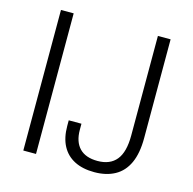

<svg xmlns="http://www.w3.org/2000/svg" viewBox="-103 -790 909 905"><g transform="rotate(15 351.5 -337.0)"><path d="M85 0V-686H147V0ZM434 12Q377 12 337 -8.5Q297 -29 276 -68.5Q255 -108 255 -166V-193H317V-164Q317 -105 347 -74Q377 -43 435 -43Q496 -43 527 -81Q558 -119 558 -200V-686H620V-204Q620 -130 598 -82Q576 -34 534 -11Q492 12 434 12Z"/></g></svg>

Font: Archivo SemiCondensed ExtraLight
Style: Regular
Weight: 250
Width: 4
Designer: Hector Gatti
Foundry: Omnibus-Type
Version: Version 2.001